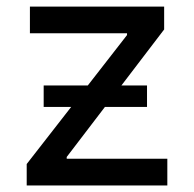

<svg xmlns="http://www.w3.org/2000/svg" viewBox="-20 -566 592 586"><path d="M61.5 0H490.7V-81.5H183.6V-86.9L300.3 -239.7H428.7V-305.2H350.6L481 -476.1V-545.9H71.3V-464.4H367.7V-459L248 -305.2H113.3V-239.7H197.3L61.5 -65.4Z"/></svg>

Font: Raveo
Style: Regular
Weight: 400
Designer: Jakub Foglar, Rasmus Andersson (Inter)
Foundry: Jakubfoglar.com
Version: Version 1.100;Glyphs 3.2.3 (3260)